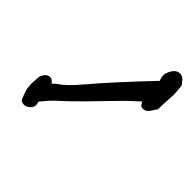

<svg xmlns="http://www.w3.org/2000/svg" viewBox="-137 -1014 1283 1283"><g transform="rotate(-45 504.0 -373.0)"><path d="M377 -676.8Q377 -658.2 352.5 -640.6Q373 -621.1 383.8 -604Q394.5 -586.9 421.9 -557.6Q449.2 -528.3 513.7 -473.6Q658.2 -350.6 877 -142.6L882.8 -144.5Q888.7 -147.5 899.4 -149.9Q910.2 -152.3 921.9 -152.3Q932.6 -152.3 943.4 -148.4Q1007.8 -125 1007.8 -81.1Q1007.8 -69.3 1002.4 -58.6Q997.1 -47.9 990.7 -42.5Q984.4 -37.1 977.5 -32.7Q970.7 -28.3 970.7 -27.3Q965.8 -19.5 954.1 -16.6Q904.3 -10.7 876 -10.7Q857.4 -10.7 817.4 -13.7Q777.3 -16.6 741.2 -16.6Q732.4 -16.6 722.7 -24.4Q720.7 -27.3 704.1 -36.6Q687.5 -45.9 676.3 -59.6Q665 -73.2 665 -90.8Q665 -106.4 674.8 -115.2Q684.6 -124 696.3 -125Q694.3 -128.9 694.3 -129.9Q645.5 -184.6 614.7 -215.8Q584 -247.1 534.7 -293.9Q485.4 -340.8 450.2 -376Q389.6 -435.5 352.1 -474.6Q314.5 -513.7 306.2 -523.9Q297.9 -534.2 287.1 -545.4Q276.4 -556.6 262.2 -569.3Q248 -582 206.1 -617.2Q191.4 -612.3 178.7 -612.3Q155.3 -612.3 138.7 -631.8Q122.1 -651.4 122.1 -672.9Q122.1 -701.2 141.6 -708Q152.3 -711.9 168 -717.8Q183.6 -723.6 189 -725.6Q194.3 -727.5 202.6 -730Q210.9 -732.4 216.3 -732.9Q221.7 -733.4 228.5 -733.4Q234.4 -733.4 241.7 -734.9Q249 -736.3 259.8 -736.3Q271.5 -736.3 306.6 -733.4Q325.2 -733.4 340.8 -725.6Q377 -709 377 -676.8Z"/></g></svg>

Font: Essays1743
Style: BoldItalic
Weight: 700
Italic angle: -10°
Designer: Based on the typeface in a 1743 English translation of the essays of Montaigne.  PostScript/TrueType font designed by Jo
Version: Version 002.100